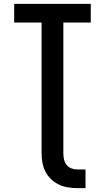

<svg xmlns="http://www.w3.org/2000/svg" viewBox="-20 -755 540 988"><path d="M377 213Q353 213 328.5 209Q304 205 282.5 194.5Q261 184 243 167Q225 150 214 128.5Q203 107 198.5 83Q194 59 194 34V-639H53V-735H447V-639H306V34Q306 50 309.5 65.5Q313 81 322.5 93Q332 105 346.5 111Q361 117 377 117H420V213Z"/></svg>

Font: Iosevka Curly
Style: Bold
Weight: 700
Monospace: yes
Designer: Belleve Invis
Foundry: Belleve Invis
Version: Version 22.1.2; ttfautohint (v1.8.4)